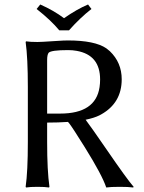

<svg xmlns="http://www.w3.org/2000/svg" viewBox="-20 -832 640 855"><path d="M244.1 -696.8Q207 -741.7 143.1 -792L159.2 -812Q219.7 -785.2 265.1 -751Q322.3 -791 372.1 -812L387.2 -792Q337.4 -753.4 287.1 -696.8ZM189.9 -286.1V-200.2Q189.9 -71.3 200.2 0L198.2 2.9Q180.2 0 147 0Q114.3 0 96.2 2.9L94.2 0Q104 -68.4 104 -200.2V-444.8Q104 -573.7 94.2 -645L96.2 -647.9Q114.3 -645 147 -645Q162.6 -645 220.2 -648.9Q270 -652.3 282.2 -651.9Q402.3 -651.9 453.6 -616.7Q462.4 -610.4 469.2 -604Q522 -553.2 522 -479Q522 -373.5 430.2 -322.3Q425.8 -319.8 421.9 -317.9Q398.9 -306.6 361.3 -298.8Q387.7 -263.7 453.1 -168.5Q545.9 -33.2 575.2 0L573.2 2.9Q552.2 0 513.2 0Q472.2 0 453.1 2.9Q435.1 -51.8 357.9 -175.8Q303.7 -262.7 288.6 -282.2Q285.2 -286.1 282.7 -289.1Q240.2 -286.1 189.9 -286.1ZM283.2 -608.9Q208 -608.9 196.8 -597.2Q189.9 -588.9 189.9 -564.9V-326.2H248Q405.8 -326.2 423.3 -443.8Q425.8 -460.4 425.8 -478Q425.8 -586.9 321.8 -605.5Q303.7 -608.9 283.2 -608.9Z"/></svg>

Font: Linux Biolinum Capitals O
Style: Small Caps
Weight: 400
Designer: Philipp H. Poll
Foundry: Philipp H. Poll
Version: Version 1.0.4